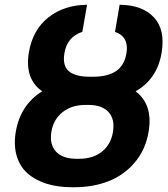

<svg xmlns="http://www.w3.org/2000/svg" viewBox="-20 -780 710 810"><path d="M371.8 -456.3Q433.2 -456.3 468.9 -479.6Q504.6 -502.8 513.5 -555.8Q524.9 -625 465.2 -645.6L484.7 -759.9Q579.9 -759.2 628.9 -707.2Q677.9 -655.2 661.9 -558.2Q643.8 -447.1 552.2 -394.9Q626.4 -338.1 606.9 -224.1Q594.5 -149.5 549.7 -95.9Q505 -42.3 439.5 -16.2Q373.9 9.9 293.7 9.9H283.4Q223 9.9 175.2 -5.3Q127.5 -20.6 95.3 -49.5Q63.2 -78.5 50.2 -123Q37.3 -167.6 46.5 -223.7Q66.1 -337.7 158 -394.9Q83.5 -446.7 101.6 -558.2Q117.9 -654.5 184.5 -706.9Q251.1 -759.2 347.3 -759.9L327.4 -645.6Q263.1 -624.6 251.8 -555.8Q242.9 -502.5 270.6 -479.4Q298.3 -456.3 358.7 -456.3ZM351.6 -337.4H340.9Q282.3 -337.4 243.8 -306.8Q205.3 -276.3 196.7 -223.7Q188.2 -170.8 216.3 -140.4Q244.3 -110.1 302.9 -110.1H313.2Q372.5 -110.1 410.3 -140.4Q448.2 -170.8 456.7 -224.1Q465.2 -277 437.9 -307.2Q410.5 -337.4 351.6 -337.4Z"/></svg>

Font: Karasuma Gothic
Style: Bold Italic
Weight: 700
Italic angle: 9.39998°
Designer: Rasmus Andersson / Ryoko Nishizuka
Foundry: Genbu
Version: Version 1.00